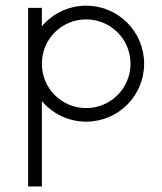

<svg xmlns="http://www.w3.org/2000/svg" viewBox="-20 -425 578 683"><path d="M286.6 -404.8C223.6 -404.8 167 -376.5 128.9 -331.5V-397H80.1V238.3H128.9V-65.4C167 -20.5 223.6 7.8 286.6 7.8C400.9 7.8 492.7 -84.5 492.7 -198.2C492.7 -312.5 400.9 -404.8 286.6 -404.8ZM286.6 -40.5C199.2 -40.5 128.9 -110.8 128.9 -198.2C128.9 -286.1 199.2 -356 286.6 -356C373.5 -356 444.3 -286.1 444.3 -198.2C444.3 -110.8 373.5 -40.5 286.6 -40.5Z"/></svg>

Font: Now Light
Style: Regular
Weight: 300
Designer: Alfredo Marco Pradil
Foundry: Alfredo Marco Pradil
Version: Version 1.200;hotconv 1.0.109;makeotfexe 2.5.65596